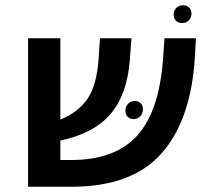

<svg xmlns="http://www.w3.org/2000/svg" viewBox="-20 -712 782 732"><path d="M727 -566 723 -496Q709 -256 596.5 -128Q484 0 252 0H87V-566H210V-256Q277 -283 313 -334.5Q349 -386 356 -489L361 -566H481L475 -484Q465 -352 401.5 -277.5Q338 -203 210 -176V-102H252Q419 -102 503.5 -195.5Q588 -289 602 -493L607 -566ZM525 -295Q525 -309 516.5 -318Q508 -327 494 -327Q478 -327 468 -316Q458 -305 458 -290Q458 -276 466.5 -267Q475 -258 489 -258Q505 -258 515 -269Q525 -280 525 -295ZM710 -660Q710 -674 701 -683Q692 -692 678 -692Q662 -692 652 -681.5Q642 -671 642 -656Q642 -642 651 -633Q660 -624 675 -624Q690 -624 700 -634.5Q710 -645 710 -660Z"/></svg>

Font: FiraGO Medium
Style: Italic
Weight: 500
Italic angle: -8°
Designer: bBox Type GmbH
Foundry: bBox Type GmbH
Version: Version 1.001